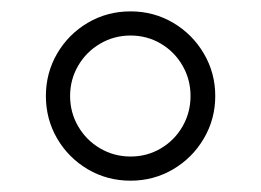

<svg xmlns="http://www.w3.org/2000/svg" viewBox="-20 -735 463 341"><path d="M61.5 -564.5Q61.5 -605.5 81.5 -639.9Q101.6 -674.3 136 -694.6Q170.4 -714.8 211.9 -714.8Q252.9 -714.8 287.4 -694.6Q321.8 -674.3 342 -639.9Q362.3 -605.5 362.3 -564.5Q362.3 -523.4 342 -489Q321.8 -454.6 287.4 -434.3Q252.9 -414.1 211.9 -414.1Q170.4 -414.1 136 -434.3Q101.6 -454.6 81.5 -489Q61.5 -523.4 61.5 -564.5ZM318.4 -564.5Q318.4 -593.8 304.2 -618.4Q290 -643.1 265.6 -657.5Q241.2 -671.9 211.9 -671.9Q182.6 -671.9 158 -657.5Q133.3 -643.1 118.9 -618.4Q104.5 -593.8 104.5 -564.5Q104.5 -535.2 118.9 -510.5Q133.3 -485.8 158 -471.4Q182.6 -457 211.9 -457Q241.2 -457 265.6 -471.4Q290 -485.8 304.2 -510.5Q318.4 -535.2 318.4 -564.5Z"/></svg>

Font: Pretendard GOV ExtraLight
Style: Regular
Weight: 200
Designer: Base glyphs from Inter by Rasmus Andersson; Hangeul glyphs from Noto Sans CJK(Source Han Sans) by Jang Soo-young and Kan
Foundry: Kil Hyung-jin
Version: Version 1.309